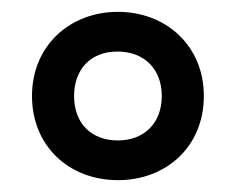

<svg xmlns="http://www.w3.org/2000/svg" viewBox="-20 -744 399 324"><path d="M179 -440C261 -440 324 -497 324 -582C324 -667 260 -724 179 -724C98 -724 34 -667 34 -582C34 -497 97 -440 179 -440ZM179 -507C135 -507 105 -535 105 -582C105 -627 133 -657 178 -657C224 -657 253 -627 253 -582C253 -536 223 -507 179 -507Z"/></svg>

Font: Noto Sans Hebrew ExtraCondensed SemiBold
Style: Regular
Weight: 600
Width: 2
Designer: Ben Nathan
Foundry: Google LLC
Version: Version 3.001